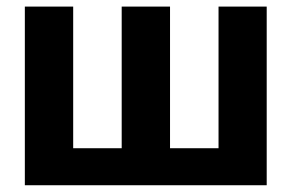

<svg xmlns="http://www.w3.org/2000/svg" viewBox="-20 -548 868 568"><path d="M769 0H53.5V-528.5H196.5V-109.5H340V-528.5H483V-109.5H626.5V-528.5H769Z"/></svg>

Font: Roberto Sans
Style: Bold
Weight: 700
Designer: Google (font) & Cristiano Sobral (main changes)
Version: Version 1.000;October 12, 2021;FontCreator 14.0.0.2814 64-bi